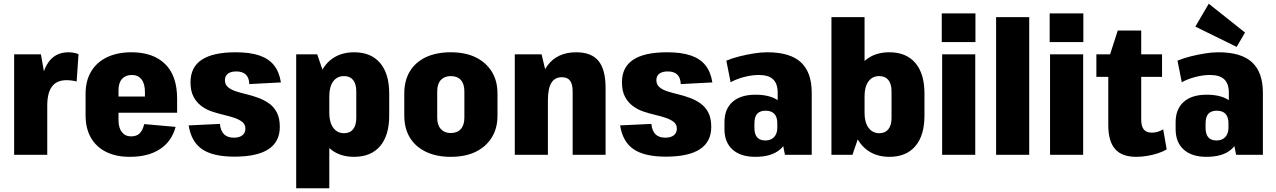

<svg xmlns="http://www.w3.org/2000/svg" viewBox="-20 -832 6858 1032"><path d="M56 -540H200L234 -346V0H56ZM195 -295Q195 -421 233 -486Q271 -551 348 -551Q362 -551 376 -548.5Q390 -546 402 -541L392 -394Q366 -401 337 -401Q285 -401 259.5 -367Q234 -333 234 -264Z M677 11Q604 11 550.5 -15.5Q497 -42 468.5 -92Q440 -142 440 -212V-328Q440 -398 470 -448Q500 -498 555.5 -524.5Q611 -551 687 -551Q803 -551 867.5 -488Q932 -425 932 -301V-226H585V-313H792L759 -278V-338Q759 -382 740.5 -405.5Q722 -429 689 -429Q655 -429 636 -408Q617 -387 617 -347V-186Q617 -145 635 -122Q653 -99 685 -99Q716 -99 732 -116.5Q748 -134 755 -165L924 -150Q903 -72 840 -30.5Q777 11 677 11Z M1240 10Q1125 10 1066.5 -30Q1008 -70 994 -158L1162 -166Q1166 -128 1184.5 -110Q1203 -92 1237 -92Q1267 -92 1283 -105Q1299 -118 1299 -140Q1299 -163 1283 -176Q1267 -189 1241 -198Q1215 -207 1183 -214.5Q1151 -222 1119.5 -232.5Q1088 -243 1062 -262.5Q1036 -282 1020 -312.5Q1004 -343 1004 -390Q1004 -471 1064.5 -511Q1125 -551 1247 -551Q1323 -551 1373.5 -534Q1424 -517 1452.5 -481.5Q1481 -446 1490 -389L1320 -380Q1319 -414 1301.5 -431Q1284 -448 1250 -448Q1221 -448 1205 -436Q1189 -424 1189 -401Q1189 -378 1205 -364Q1221 -350 1247 -341.5Q1273 -333 1304.5 -325.5Q1336 -318 1367.5 -306.5Q1399 -295 1425.5 -276.5Q1452 -258 1468 -227.5Q1484 -197 1484 -150Q1484 -70 1423 -30Q1362 10 1240 10Z M1883 11Q1819 11 1773 -18.5Q1727 -48 1702.5 -103Q1678 -158 1678 -235V-307Q1678 -384 1703 -438.5Q1728 -493 1774 -522Q1820 -551 1884 -551Q1974 -551 2023 -493.5Q2072 -436 2072 -329V-211Q2072 -104 2023 -46.5Q1974 11 1883 11ZM1572 -540H1685L1750 -350V180H1572ZM1829 -116Q1861 -116 1878 -137.5Q1895 -159 1895 -198V-341Q1895 -381 1878 -402Q1861 -423 1829 -423Q1792 -423 1771 -394.5Q1750 -366 1750 -315V-225Q1750 -174 1771.5 -145Q1793 -116 1829 -116Z M2403 11Q2326 11 2269.5 -16Q2213 -43 2183 -92.5Q2153 -142 2153 -211V-329Q2153 -399 2183 -448.5Q2213 -498 2269 -524.5Q2325 -551 2403 -551Q2481 -551 2536.5 -524Q2592 -497 2623 -447.5Q2654 -398 2654 -329V-211Q2654 -142 2623 -92.5Q2592 -43 2536.5 -16Q2481 11 2403 11ZM2403 -117Q2438 -117 2457 -138.5Q2476 -160 2476 -199V-341Q2476 -381 2457 -402Q2438 -423 2403 -423Q2369 -423 2349.5 -402Q2330 -381 2330 -341V-199Q2330 -160 2349.5 -138.5Q2369 -117 2403 -117Z M3058 -341Q3058 -380 3044 -398.5Q3030 -417 3000 -417Q2962 -417 2943.5 -386.5Q2925 -356 2925 -294L2869 -221V-267Q2869 -407 2922 -479Q2975 -551 3077 -551Q3159 -551 3197 -504.5Q3235 -458 3235 -359V0H3058ZM2747 -540H2891L2925 -398V0H2747Z M3559 10Q3444 10 3385.5 -30Q3327 -70 3313 -158L3481 -166Q3485 -128 3503.5 -110Q3522 -92 3556 -92Q3586 -92 3602 -105Q3618 -118 3618 -140Q3618 -163 3602 -176Q3586 -189 3560 -198Q3534 -207 3502 -214.5Q3470 -222 3438.5 -232.5Q3407 -243 3381 -262.5Q3355 -282 3339 -312.5Q3323 -343 3323 -390Q3323 -471 3383.5 -511Q3444 -551 3566 -551Q3642 -551 3692.5 -534Q3743 -517 3771.5 -481.5Q3800 -446 3809 -389L3639 -380Q3638 -414 3620.5 -431Q3603 -448 3569 -448Q3540 -448 3524 -436Q3508 -424 3508 -401Q3508 -378 3524 -364Q3540 -350 3566 -341.5Q3592 -333 3623.5 -325.5Q3655 -318 3686.5 -306.5Q3718 -295 3744.5 -276.5Q3771 -258 3787 -227.5Q3803 -197 3803 -150Q3803 -70 3742 -30Q3681 10 3559 10Z M4160 -199V-334Q4160 -382 4135.5 -405.5Q4111 -429 4059 -429Q4022 -429 3981 -418.5Q3940 -408 3907 -390L3884 -506Q3918 -520 3956.5 -529.5Q3995 -539 4033 -545Q4071 -551 4104 -551Q4227 -551 4285 -497Q4343 -443 4343 -334V0H4199ZM4040 11Q3961 11 3917.5 -28Q3874 -67 3874 -138V-175Q3874 -246 3917.5 -284.5Q3961 -323 4041 -323Q4126 -323 4172 -285Q4218 -247 4218 -176V-139Q4218 -67 4172 -28Q4126 11 4040 11ZM4094 -77Q4124 -77 4141 -95.5Q4158 -114 4158 -145V-170Q4158 -203 4142 -220Q4126 -237 4095 -237Q4065 -237 4050 -220.5Q4035 -204 4035 -169V-144Q4035 -111 4049.5 -94Q4064 -77 4094 -77Z M4761 11Q4697 11 4651 -18.5Q4605 -48 4580 -103Q4555 -158 4555 -235V-307Q4555 -384 4580 -438.5Q4605 -493 4650.5 -522Q4696 -551 4760 -551Q4851 -551 4900 -493.5Q4949 -436 4949 -329V-211Q4949 -104 4900 -46.5Q4851 11 4761 11ZM4449 -740H4627V-190L4562 0H4449ZM4706 -116Q4738 -116 4755 -137.5Q4772 -159 4772 -198V-341Q4772 -381 4755 -402Q4738 -423 4706 -423Q4669 -423 4648 -394.5Q4627 -366 4627 -315V-225Q4627 -174 4648.5 -145Q4670 -116 4706 -116Z M5222 -540V0H5044V-540ZM5223 -760V-606H5042V-760Z M5512 -740V0H5334V-740Z M5802 -540V0H5624V-540ZM5803 -760V-606H5622V-760Z M6087 11Q6010 11 5973.5 -31Q5937 -73 5937 -160V-510L5988 -668H6114V-190Q6114 -153 6128 -136Q6142 -119 6172 -119Q6187 -119 6202.5 -123.5Q6218 -128 6232 -137L6251 -29Q6231 -17 6203.5 -8Q6176 1 6146 6Q6116 11 6087 11ZM5873 -540H6226V-419H5873Z M6585 -199V-334Q6585 -382 6560.5 -405.5Q6536 -429 6484 -429Q6447 -429 6406 -418.5Q6365 -408 6332 -390L6309 -506Q6343 -520 6381.5 -529.5Q6420 -539 6458 -545Q6496 -551 6529 -551Q6652 -551 6710 -497Q6768 -443 6768 -334V0H6624ZM6465 11Q6386 11 6342.5 -28Q6299 -67 6299 -138V-175Q6299 -246 6342.5 -284.5Q6386 -323 6466 -323Q6551 -323 6597 -285Q6643 -247 6643 -176V-139Q6643 -67 6597 -28Q6551 11 6465 11ZM6519 -77Q6549 -77 6566 -95.5Q6583 -114 6583 -145V-170Q6583 -203 6567 -220Q6551 -237 6520 -237Q6490 -237 6475 -220.5Q6460 -204 6460 -169V-144Q6460 -111 6474.5 -94Q6489 -77 6519 -77ZM6672 -657 6627 -580 6405 -689 6477 -812Z"/></svg>

Font: Pathway Extreme Condensed ExtraBold
Style: Regular
Weight: 800
Width: 3
Version: Version 1.001;gftools[0.9.26]